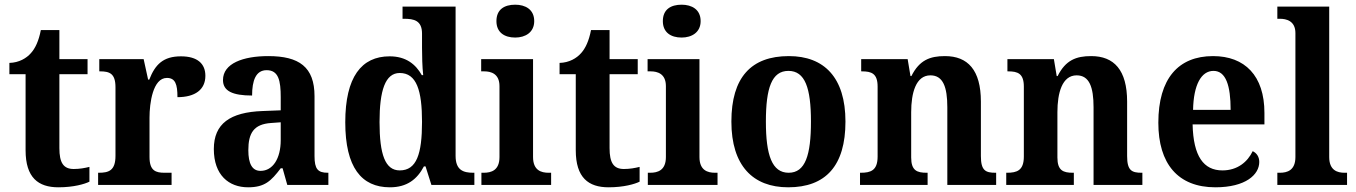

<svg xmlns="http://www.w3.org/2000/svg" viewBox="-20 -788 5775 818"><path d="M229 10C294 10 341 -4 361 -14V-77C341 -72 319 -68 294 -68C250 -68 233 -95 233 -157V-472H353V-536H233V-660H154C145 -613 130 -582 112 -562C93 -540 61 -521 20 -520V-472H89V-148C89 -31 143 10 229 10Z M398 0H711V-52H681C644 -52 617 -60 617 -119V-287C617 -348 631 -456 691 -456C727 -456 736 -429 736 -374C811 -374 855 -406 855 -465C855 -516 822 -548 751 -548C675 -548 641 -513 616 -449H611L592 -536H403V-484H406C447 -484 472 -475 472 -416V-124C472 -61 443 -52 401 -52H398Z M1037 10C1108 10 1135 -17 1176 -71H1184L1204 0H1379V-52H1376C1334 -52 1320 -68 1320 -123V-378C1320 -503 1254 -549 1123 -549C1016 -549 930 -518 930 -447C930 -400 971 -381 1054 -381C1054 -445 1070 -489 1116 -489C1167 -489 1176 -444 1176 -374V-318L1099 -315C960 -310 891 -261 891 -153C891 -42 955 10 1037 10ZM1090 -60C1054 -60 1038 -91 1038 -148C1038 -221 1061 -259 1135 -264L1176 -267V-191C1176 -112 1142 -60 1090 -60Z M1641 10C1714 10 1757 -24 1786 -79H1793L1818 0H2001V-52H1996C1954 -52 1921 -63 1921 -124V-760H1695V-708H1702C1743 -708 1778 -701 1778 -645V-585C1778 -551 1779 -503 1783 -468H1777C1751 -514 1710 -548 1640 -548C1520 -548 1451 -460 1451 -267C1451 -75 1520 10 1641 10ZM1683 -62C1621 -62 1597 -130 1597 -268C1597 -402 1621 -477 1683 -477C1755 -477 1778 -402 1778 -269C1778 -132 1755 -62 1683 -62Z M2175 -628C2218 -628 2256 -650 2256 -698C2256 -748 2218 -768 2175 -768C2129 -768 2095 -748 2095 -698C2095 -650 2129 -628 2175 -628ZM2031 0H2328V-52H2317C2286 -52 2251 -62 2251 -119V-536H2030V-484H2043C2072 -484 2108 -474 2108 -421V-119C2108 -62 2073 -52 2041 -52H2031Z M2573 10C2638 10 2685 -4 2705 -14V-77C2685 -72 2663 -68 2638 -68C2594 -68 2577 -95 2577 -157V-472H2697V-536H2577V-660H2498C2489 -613 2474 -582 2456 -562C2437 -540 2405 -521 2364 -520V-472H2433V-148C2433 -31 2487 10 2573 10Z M2884 -628C2927 -628 2965 -650 2965 -698C2965 -748 2927 -768 2884 -768C2838 -768 2804 -748 2804 -698C2804 -650 2838 -628 2884 -628ZM2740 0H3037V-52H3026C2995 -52 2960 -62 2960 -119V-536H2739V-484H2752C2781 -484 2817 -474 2817 -421V-119C2817 -62 2782 -52 2750 -52H2740Z M3338 10C3498 10 3582 -82 3582 -270C3582 -458 3491 -549 3341 -549C3180 -549 3096 -458 3096 -270C3096 -82 3188 10 3338 10ZM3340 -52C3269 -52 3243 -127 3243 -270C3243 -413 3268 -486 3339 -486C3410 -486 3435 -413 3435 -270C3435 -127 3411 -52 3340 -52Z M3644 0H3932V-52H3928C3887 -52 3862 -61 3862 -117V-310C3862 -392 3882 -467 3944 -467C3998 -467 4016 -417 4016 -331V0H4224V-52H4221C4179 -52 4159 -61 4159 -123V-355C4159 -490 4103 -549 4006 -549C3942 -549 3897 -532 3863 -464H3859L3847 -536H3649V-484H3652C3693 -484 3719 -475 3719 -419V-121C3719 -61 3689 -52 3647 -52H3644Z M4267 0H4555V-52H4551C4510 -52 4485 -61 4485 -117V-310C4485 -392 4505 -467 4567 -467C4621 -467 4639 -417 4639 -331V0H4847V-52H4844C4802 -52 4782 -61 4782 -123V-355C4782 -490 4726 -549 4629 -549C4565 -549 4520 -532 4486 -464H4482L4470 -536H4272V-484H4275C4316 -484 4342 -475 4342 -419V-121C4342 -61 4312 -52 4270 -52H4267Z M5158 10C5287 10 5345 -44 5345 -98C5345 -120 5334 -136 5317 -144C5295 -98 5252 -62 5188 -62C5108 -62 5064 -122 5061 -258H5367V-307C5367 -466 5283 -549 5148 -549C5000 -549 4915 -453 4915 -265C4915 -91 4998 10 5158 10ZM5223 -320H5063C5065 -427 5098 -486 5150 -486C5203 -486 5223 -423 5223 -320Z M5422 0H5719V-52H5708C5678 -52 5643 -62 5643 -119V-760H5422V-708H5433C5459 -708 5499 -700 5499 -647V-119C5499 -62 5464 -52 5433 -52H5422Z"/></svg>

Font: Noto Serif Bengali SemiCondensed
Style: Bold
Weight: 700
Width: 4
Designer: Juan Bruce, Universal Thirst, Indian Type Foundry and the Monotype Design Team.
Foundry: Monotype Imaging Inc.
Version: Version 2.003